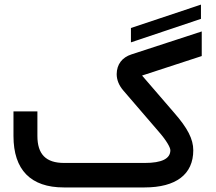

<svg xmlns="http://www.w3.org/2000/svg" viewBox="-20 -822 946 842"><path d="M864.7 -576.2V-684.1L556.6 -583.5C515.6 -570.3 492.2 -540 491.7 -497.1C491.7 -471.7 501.5 -447.3 521.5 -424.3L674.8 -246.1C710.9 -205.1 727.1 -174.8 727.1 -163.1C727.1 -126 689.5 -107.4 614.7 -107.4H261.2C181.2 -107.4 144 -145.5 144 -226.1V-333.5H39.1V-225.6C39.1 -77.1 114.7 0 259.8 0H613.8C752.4 0 827.6 -57.6 827.6 -163.1C827.6 -212.4 802.2 -260.7 743.7 -327.6L603 -490.7ZM861.3 -801.8 554.2 -699.2V-636.2L861.3 -739.3Z"/></svg>

Font: Shabnam Medium
Style: Regular
Weight: 500
Foundry: DejaVu fonts team - Redesigned by Saber Rastikerdar - Based on Vazir font
Version: Version 5.0.1